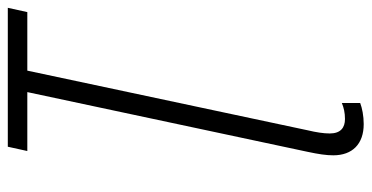

<svg xmlns="http://www.w3.org/2000/svg" viewBox="-250 -504 952 492"><g transform="rotate(-90 226.0 -258.0)"><path d="M154 198C175 198 195 194 208 189V142C196 147 183 150 167 150C145 150 130 139 130 111C130 95 133 76 138 55L291 -664H441L452 -714H96L85 -664H236L83 54C77 82 74 102 74 120C74 169 103 198 154 198Z"/></g></svg>

Font: Noto Sans Condensed Light
Style: Italic
Weight: 300
Width: 3
Italic angle: -12°
Designer: Monotype Design Team
Foundry: Monotype Imaging Inc.
Version: Version 2.013